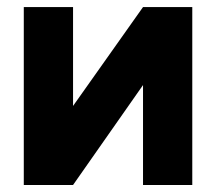

<svg xmlns="http://www.w3.org/2000/svg" viewBox="-20 -528 617 548"><path d="M388.2 -507.8H528.8V0H388.2V-285.2L188.5 0H47.9V-507.8H188.5V-225.6Z"/></svg>

Font: Giphurs
Style: Bold
Weight: 700
Version: Version 0.920; ttfautohint (v1.8.4.7-5d5b)